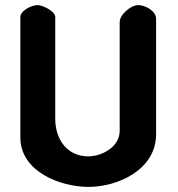

<svg xmlns="http://www.w3.org/2000/svg" viewBox="-20 -727 698 754"><path d="M127 -707C105 -707 60 -686 60 -660V-187C60 -52 219 7 327 7C444 7 593 -61 593 -200V-653C593 -685 549 -707 523 -707C494 -707 450 -670 450 -640V-213C450 -150 380 -113 327 -113C244 -113 197 -179 197 -260V-660C197 -684 146 -707 127 -707Z"/></svg>

Font: Asimov Print
Style: Regular
Weight: 500
Designer: Google
Version: Version 2.000980: 2014